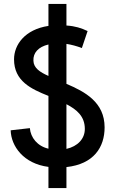

<svg xmlns="http://www.w3.org/2000/svg" viewBox="-20 -837 580 971"><path d="M316 114V8C454 -7 509 -92 509 -193C509 -320 410 -373 316 -413V-615C342 -611 368 -604 394 -594C406 -630 423 -679 423 -680C391 -695 361 -705 316 -708V-817H225V-706C106 -688 51 -611 51 -537C51 -427 137 -387 225 -352V-85C169 -98 135 -141 131 -189L34 -178C36 -98 99 -9 225 7V114ZM316 -310C368 -283 409 -249 409 -185C409 -135 373 -97 316 -84ZM225 -453C182 -472 150 -493 149 -530C147 -570 174 -600 225 -612Z"/></svg>

Font: Advent Pro
Style: SemiBold
Weight: 600
Designer: Andreas Kalpakidis
Foundry: Andreas Kalpakidis
Version: Version 2.002 2008